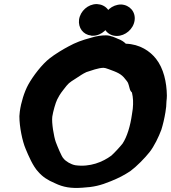

<svg xmlns="http://www.w3.org/2000/svg" viewBox="-20 -902 837 940"><path d="M77 -356C76 -347 76 -340 75 -334V-331C75 -283 89 -211 106 -172C119 -141 141 -88 168 -60C188 -37 213 -20 249 -5C290 15 329 21 383 17C438 14 472 6 523 -15C562 -31 586 -43 619 -65C650 -88 689 -128 712 -157C735 -186 757 -232 770 -267C778 -293 785 -322 790 -353C793 -372 795 -388 795 -406C796 -415 797 -424 797 -434C796 -500 781 -567 744 -614C715 -651 665 -686 596 -688C586 -698 574 -706 557 -712C547 -716 523 -729 499 -729C478 -729 453 -726 425 -717C383 -706 350 -694 314 -674C289 -661 248 -636 224 -617C186 -588 141 -529 118 -487C99 -452 83 -401 77 -356ZM236 -331C240 -357 252 -399 260 -415C266 -427 274 -442 290 -462C316 -496 317 -496 350 -517C375 -533 382 -539 403 -549C425 -556 462 -570 487 -570C491 -570 501 -568 513 -563C551 -549 574 -541 593 -515C607 -498 606 -499 611 -483L615 -468C617 -460 620 -455 626 -449C632 -423 633 -400 630 -369L626 -342C618 -285 602 -232 580 -199C570 -186 539 -152 525 -140C483 -109 421 -83 349 -93C327 -97 302 -112 291 -126V-127H290C281 -137 262 -183 253 -207C244 -232 232 -301 236 -331ZM367 -806C362 -766 387 -732 426 -728L428 -727H434C478 -727 515 -763 521 -804C527 -847 497 -880 455 -882H453C411 -882 373 -848 367 -806ZM485 -804C479 -761 509 -726 552 -726C593 -726 633 -759 639 -802C645 -844 615 -878 573 -880C529 -880 491 -847 485 -804Z"/></svg>

Font: Hussar Pisanka
Style: BlkKur
Weight: 700
Designer: Robert Jablonski
Foundry: Cannot Into Space Fonts
Version: Version 1.070